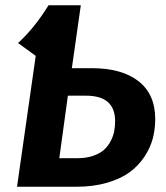

<svg xmlns="http://www.w3.org/2000/svg" viewBox="-20 -712 631 732"><path d="M329.1 -452.1Q444.8 -452.1 508.3 -402.3Q571.8 -352.5 571.8 -257.8Q571.8 -219.2 562.3 -183.3Q552.7 -147.5 530 -113.5Q507.3 -79.6 473.6 -54.9Q439.9 -30.3 387.7 -15.1Q335.4 0 271 0H44.9L116.2 -499L48.8 -547.9Q111.8 -605.5 165 -691.9H288.1L253.9 -452.1ZM274.9 -108.9Q308.6 -108.9 334.5 -117.7Q360.4 -126.5 376 -140.4Q391.6 -154.3 401.6 -173.3Q411.6 -192.4 415.3 -210.9Q418.9 -229.5 418.9 -250Q418.9 -347.2 308.1 -347.2H238.8L206.1 -108.9Z"/></svg>

Font: FiraGO SemiBold
Style: Italic
Weight: 600
Italic angle: -8°
Designer: bBox Type GmbH
Foundry: bBox Type GmbH
Version: Version 1.001;PS 001.001;hotconv 1.0.88;makeotf.lib2.5.64775